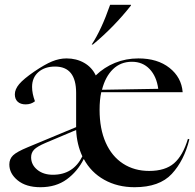

<svg xmlns="http://www.w3.org/2000/svg" viewBox="-20 -767 815 802"><path d="M330 -103Q304 -51 259 -18Q214 15 149 15Q89 15 54 -13.5Q19 -42 19 -80Q19 -103 34.5 -118Q50 -133 96 -152L298 -236V-379Q298 -489 210 -489Q167 -489 140.5 -466Q114 -443 114 -404Q114 -376 126 -344Q110 -331 87 -331Q66 -331 54 -342Q42 -353 42 -373Q42 -394 60 -415.5Q78 -437 123 -468Q167 -498 197.5 -510.5Q228 -523 258 -523Q299 -523 331.5 -504.5Q364 -486 380 -452Q415 -486 460.5 -504.5Q506 -523 558 -523Q638 -523 688 -483.5Q738 -444 743 -382H403Q396 -351 396 -308Q396 -229 421.5 -171.5Q447 -114 494 -83.5Q541 -53 603 -53Q670 -53 707 -85Q744 -117 765 -187L771 -185Q749 -96 697.5 -40.5Q646 15 542 15Q471 15 415.5 -16Q360 -47 330 -103ZM201 -37Q286 -37 324 -114Q301 -163 298 -224L170 -170Q135 -155 122.5 -142Q110 -129 110 -110Q110 -79 135.5 -58Q161 -37 201 -37ZM641 -396Q634 -448 605 -478.5Q576 -509 531 -509Q484 -509 452 -478Q420 -447 406 -392ZM363 -581Q403 -641 440 -747H527V-744Q456 -654 368 -581Z"/></svg>

Font: Nyght Serif
Style: Regular
Weight: 400
Designer: Maksym Kobuzan
Version: Version 0.410